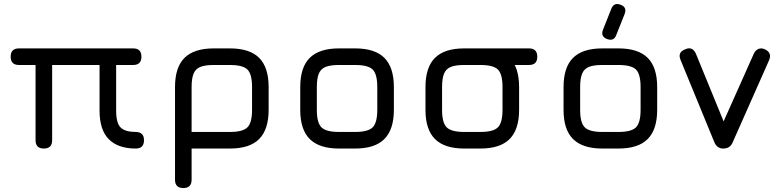

<svg xmlns="http://www.w3.org/2000/svg" viewBox="-20 -752 3953 972"><path d="M34 -465Q34 -507 76 -507H654Q696 -507 696 -465Q696 -423 654 -423H568V-192Q568 -128.5 591 -106.2Q614 -84 667 -84Q686.5 -84 697.8 -74Q709 -64 709 -42Q709 0 667 0Q578 0 531 -47Q484 -94 484 -192V-423H244V-42Q244 0 202 0Q160 0 160 -42V-423H76Q34 -423 34 -465Z M866 158V-311Q866 -411.5 914.2 -459.2Q962.5 -507 1062 -507H1144Q1244 -507 1292 -459Q1340 -411 1340 -311V-196Q1340 -96.5 1292 -48.2Q1244 0 1144 0H950V158Q950 200 908 200Q866 200 866 158ZM950 -84H1144Q1209.5 -84 1232.8 -107.5Q1256 -131 1256 -196V-311Q1256 -376.5 1232.8 -399.8Q1209.5 -423 1144 -423H1062Q1018.5 -423 994.2 -413.2Q970 -403.5 960 -379.2Q950 -355 950 -311Z M1696 0Q1596.5 0 1548.2 -48Q1500 -96 1500 -195V-311Q1500 -411.5 1548.2 -459.2Q1596.5 -507 1696 -507H1778Q1878 -507 1926 -459Q1974 -411 1974 -311V-196Q1974 -96.5 1926 -48.2Q1878 0 1778 0ZM1584 -195Q1584 -130.5 1607.5 -107.2Q1631 -84 1696 -84H1778Q1843.5 -84 1866.8 -107.5Q1890 -131 1890 -196V-311Q1890 -376.5 1866.8 -399.8Q1843.5 -423 1778 -423H1696Q1652.5 -423 1628.2 -413.2Q1604 -403.5 1594 -379.2Q1584 -355 1584 -311Z M2330 -423Q2288 -423 2288 -465Q2288 -507 2330 -507H2658Q2700 -507 2700 -465Q2700 -423 2658 -423ZM2330 0Q2230.5 0 2182.2 -48Q2134 -96 2134 -195V-311Q2134 -411.5 2182.2 -459.2Q2230.5 -507 2330 -507H2412Q2512 -507 2560 -459Q2608 -411 2608 -311V-196Q2608 -96.5 2560 -48.2Q2512 0 2412 0ZM2218 -195Q2218 -130.5 2241.5 -107.2Q2265 -84 2330 -84H2412Q2477.5 -84 2500.8 -107.5Q2524 -131 2524 -196V-311Q2524 -376.5 2500.8 -399.8Q2477.5 -423 2412 -423H2330Q2286.5 -423 2262.2 -413.2Q2238 -403.5 2228 -379.2Q2218 -355 2218 -311Z M3029 0Q2929.5 0 2881.2 -48Q2833 -96 2833 -195V-311Q2833 -411.5 2881.2 -459.2Q2929.5 -507 3029 -507H3111Q3211 -507 3259 -459Q3307 -411 3307 -311V-196Q3307 -96.5 3259 -48.2Q3211 0 3111 0ZM2917 -195Q2917 -130.5 2940.5 -107.2Q2964 -84 3029 -84H3111Q3176.5 -84 3199.8 -107.5Q3223 -131 3223 -196V-311Q3223 -376.5 3199.8 -399.8Q3176.5 -423 3111 -423H3029Q2985.5 -423 2961.2 -413.2Q2937 -403.5 2927 -379.2Q2917 -355 2917 -311ZM3052.4 -554.6Q3087.7 -541.4 3099.6 -574.2L3141.9 -680.4Q3155.7 -715.4 3122.3 -727.7Q3088.4 -741.4 3075 -708.1L3032.8 -601.9Q3019.1 -568 3052.4 -554.6Z M3689 -31Q3682.5 -15.5 3670.8 -7.8Q3659 0 3641 0Q3609.5 0 3596 -33L3426 -447Q3408.5 -487 3448 -502Q3485.5 -519.5 3503 -480L3662 -92H3623L3797 -482Q3805.5 -498.5 3820.2 -504.5Q3835 -510.5 3853 -502Q3890 -484.5 3873 -446Z"/></svg>

Font: Jura Light
Style: Bold
Weight: 700
Version: Version 5.104